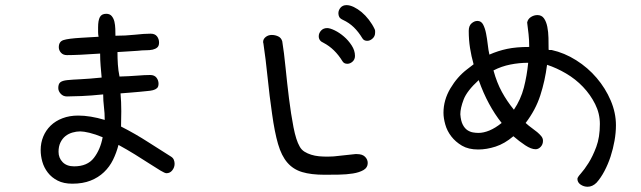

<svg xmlns="http://www.w3.org/2000/svg" viewBox="-20 -585 2454 735"><path d="M236.3 -374Q221.7 -374 213.4 -383.3Q205.1 -392.6 205.1 -404.3Q205.1 -425.8 223.1 -431.6Q241.2 -437.5 291 -440.4L357.4 -444.3Q355.5 -453.1 355.5 -462.4Q355.5 -471.7 355.5 -480.5Q355.5 -506.8 362.3 -519.5Q369.1 -532.2 386.7 -532.2Q400.4 -532.2 407.7 -523.4Q415 -514.6 418 -502Q420.9 -489.3 421.4 -474.6Q421.9 -460 421.9 -448.2Q460.9 -448.2 496.6 -452.1Q532.2 -456.1 556.6 -456.1Q573.2 -456.1 581.1 -445.8Q588.9 -435.5 588.9 -421.9Q588.9 -409.2 582 -403.3Q575.2 -397.5 564.5 -395Q553.7 -392.6 538.6 -392.6Q523.4 -392.6 507.8 -390.6Q490.2 -389.6 470.2 -388.2Q450.2 -386.7 429.7 -385.7Q429.7 -361.3 431.2 -338.4Q432.6 -315.4 437.5 -292Q473.6 -293 503.9 -295.4Q534.2 -297.9 554.7 -297.9Q571.3 -297.9 579.1 -287.6Q586.9 -277.3 586.9 -264.6Q586.9 -252.9 581.1 -247.6Q575.2 -242.2 565.4 -239.7Q555.7 -237.3 542 -236.3Q528.3 -235.4 512.7 -233.4Q497.1 -232.4 479 -230.5Q460.9 -228.5 441.4 -227.5Q444.3 -195.3 444.3 -159.2Q444.3 -144.5 443.8 -129.9Q443.4 -115.2 443.4 -100.6Q499 -72.3 548.8 -40Q598.6 -7.8 634.8 14.6Q642.6 19.5 645.5 26.9Q648.4 34.2 648.4 42Q648.4 55.7 639.6 66.9Q630.9 78.1 617.2 78.1Q611.3 78.1 594.2 67.9Q577.1 57.6 552.2 41.5Q527.3 25.4 496.6 6.3Q465.8 -12.7 433.6 -30.3Q425.8 0 412.6 26.9Q399.4 53.7 377.9 74.2Q356.4 94.7 326.7 106.4Q296.9 118.2 256.8 118.2Q223.6 118.2 200.7 106.4Q177.7 94.7 163.1 75.7Q148.4 56.6 142.1 34.2Q135.7 11.7 135.7 -10.7Q135.7 -38.1 145.5 -62Q155.3 -85.9 173.8 -104Q192.4 -122.1 219.2 -132.3Q246.1 -142.6 279.3 -142.6Q325.2 -142.6 380.9 -126Q380.9 -152.3 377.9 -175.8Q375 -199.2 375 -223.6Q328.1 -218.8 292 -217.3Q255.9 -215.8 236.3 -215.8Q221.7 -215.8 212.4 -226.1Q203.1 -236.3 203.1 -248Q203.1 -263.7 210.9 -270Q218.8 -276.4 237.8 -278.3Q256.8 -280.3 288.6 -281.7Q320.3 -283.2 369.1 -288.1Q367.2 -310.5 365.2 -333Q363.3 -355.5 363.3 -379.9Q322.3 -377 289.6 -375.5Q256.8 -374 236.3 -374ZM373 -59.6Q344.7 -71.3 322.3 -76.7Q299.8 -82 287.1 -82Q272.5 -82 257.3 -77.6Q242.2 -73.2 230.5 -64Q218.8 -54.7 211.4 -39.6Q204.1 -24.4 204.1 -3.9Q204.1 19.5 219.7 35.6Q235.4 51.8 263.7 51.8Q314.5 51.8 339.4 19.5Q364.3 -12.7 373 -59.6Z M988.3 -418.9Q987.3 -420.9 987.3 -424.8Q987.3 -435.5 997.1 -443.4Q1006.8 -451.2 1020.5 -451.2Q1033.2 -451.2 1044.9 -445.8Q1056.6 -440.4 1060.5 -426.8Q1067.4 -384.8 1073.2 -325.7Q1079.1 -266.6 1086.4 -207.5Q1093.8 -148.4 1103.5 -98.1Q1113.3 -47.9 1127 -24.4Q1133.8 -11.7 1145.5 -4.4Q1157.2 2.9 1171.4 7.3Q1185.5 11.7 1201.2 13.2Q1216.8 14.6 1233.4 14.6Q1239.3 14.6 1245.6 14.2Q1252 13.7 1257.8 13.7L1339.8 4.9H1346.7Q1367.2 4.9 1377.4 15.1Q1387.7 25.4 1387.7 39.1Q1387.7 56.6 1371.6 65.9Q1355.5 75.2 1331.1 79.1Q1306.6 83 1277.8 83.5Q1249 84 1222.7 84Q1170.9 84 1136.7 73.7Q1102.5 63.5 1080.1 37.6Q1057.6 11.7 1044.4 -33.7Q1031.2 -79.1 1021.5 -149.4Q1011.7 -216.8 1004.4 -288.6Q997.1 -360.4 988.3 -418.9ZM1218.8 -420.9Q1200.2 -428.7 1200.2 -446.3Q1200.2 -458 1209 -467.8Q1217.8 -477.5 1232.4 -477.5Q1243.2 -477.5 1261.2 -468.8Q1279.3 -460 1296.4 -445.3Q1313.5 -430.7 1326.2 -411.1Q1338.9 -391.6 1338.9 -371.1Q1338.9 -357.4 1329.6 -349.1Q1320.3 -340.8 1309.6 -340.8Q1296.9 -340.8 1291 -350.6Q1261.7 -398.4 1218.8 -420.9ZM1293 -508.8Q1282.2 -513.7 1278.8 -520Q1275.4 -526.4 1275.4 -534.2Q1275.4 -545.9 1283.7 -555.7Q1292 -565.4 1306.6 -565.4Q1319.3 -565.4 1334.5 -558.1Q1349.6 -550.8 1364.3 -538.6Q1378.9 -526.4 1392.1 -509.3Q1405.3 -492.2 1414.1 -473.6Q1416 -469.7 1416 -466.3Q1416 -462.9 1416 -460Q1416 -446.3 1406.2 -437.5Q1396.5 -428.7 1385.7 -428.7Q1373 -428.7 1367.2 -438.5Q1352.5 -462.9 1334.5 -480.5Q1316.4 -498 1293 -508.8Z M2263.7 114.3Q2248 129.9 2229.5 129.9Q2214.8 129.9 2202.6 121.6Q2190.4 113.3 2190.4 99.6Q2190.4 93.8 2203.6 79.1Q2216.8 64.5 2232.9 39.1Q2249 13.7 2262.7 -22.9Q2276.4 -59.6 2276.4 -110.4Q2276.4 -150.4 2258.3 -186.5Q2240.2 -222.7 2211.9 -252.4Q2183.6 -282.2 2147 -303.7Q2110.4 -325.2 2074.2 -336.9Q2066.4 -275.4 2048.3 -219.7Q2030.3 -164.1 1992.2 -114.3Q2003.9 -103.5 2015.6 -95.2Q2027.3 -86.9 2036.6 -79.1Q2045.9 -71.3 2052.2 -63.5Q2058.6 -55.7 2058.6 -45.9Q2058.6 -32.2 2049.8 -22.9Q2041 -13.7 2030.3 -13.7Q2013.7 -13.7 1990.7 -28.8Q1967.8 -43.9 1945.3 -63.5Q1912.1 -35.2 1877.4 -23.9Q1842.8 -12.7 1810.5 -12.7Q1773.4 -12.7 1748.5 -27.3Q1723.6 -42 1707.5 -63Q1691.4 -84 1684.6 -108.4Q1677.7 -132.8 1677.7 -153.3Q1677.7 -202.1 1704.1 -246.6Q1730.5 -291 1767.6 -319.3L1793 -338.9Q1784.2 -370.1 1779.3 -401.4Q1774.4 -432.6 1774.4 -466.8Q1774.4 -486.3 1785.2 -495.6Q1795.9 -504.9 1807.6 -504.9Q1822.3 -504.9 1829.6 -490.7Q1836.9 -476.6 1840.8 -456.5Q1844.7 -436.5 1847.2 -414.6Q1849.6 -392.6 1853.5 -376Q1886.7 -390.6 1921.4 -397.9Q1956.1 -405.3 2005.9 -405.3Q2005.9 -431.6 2003.4 -454.1Q2001 -476.6 1998 -499Q2001 -512.7 2012.7 -520Q2024.4 -527.3 2037.1 -527.3Q2053.7 -527.3 2062.5 -514.6Q2071.3 -502 2075.2 -482.4Q2079.1 -462.9 2079.6 -439.9Q2080.1 -417 2080.1 -395.5Q2080.1 -393.6 2083 -393.6H2091.8Q2140.6 -382.8 2185.5 -354.5Q2230.5 -326.2 2264.2 -286.6Q2297.9 -247.1 2317.9 -200.2Q2337.9 -153.3 2337.9 -105.5Q2337.9 -77.1 2332.5 -46.4Q2327.1 -15.6 2317.4 14.2Q2307.6 43.9 2293.9 69.8Q2280.3 95.7 2263.7 114.3ZM2002 -344.7Q1967.8 -344.7 1933.6 -337.9Q1899.4 -331.1 1869.1 -315.4Q1881.8 -268.6 1901.4 -232.9Q1920.9 -197.3 1947.3 -165Q1973.6 -204.1 1985.4 -249.5Q1997.1 -294.9 2002 -344.7ZM1812.5 -278.3Q1767.6 -237.3 1754.9 -204.1Q1742.2 -170.9 1742.2 -147.5Q1744.1 -122.1 1751.5 -107.9Q1758.8 -93.8 1769 -86.9Q1779.3 -80.1 1790.5 -78.1Q1801.8 -76.2 1811.5 -76.2Q1831.1 -76.2 1853.5 -85.4Q1876 -94.7 1900.4 -114.3Q1874 -147.5 1852.1 -188Q1830.1 -228.5 1812.5 -278.3Z"/></svg>

Font: Hi Melody
Style: Regular
Weight: 400
Designer: YoonDesign Inc.
Foundry: YoonDesign Inc.
Version: Version 3.00